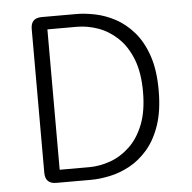

<svg xmlns="http://www.w3.org/2000/svg" viewBox="-47 -666 714 714"><g transform="rotate(-5 309.5 -309.5)"><path d="M264 -619Q296.5 -619 334 -611.2Q371.5 -603.5 408.5 -583.8Q445.5 -564 476.2 -528.8Q507 -493.5 525.5 -439.8Q544 -386 544 -309.5Q544 -233.5 525.5 -179.5Q507 -125.5 476.2 -90.2Q445.5 -55 408.5 -35.2Q371.5 -15.5 334 -7.8Q296.5 0 264 0H134.5Q93.5 0 93.5 -41.5V-578Q93.5 -619 134.5 -619ZM261.5 -47.5Q301 -47.5 340.5 -61.5Q380 -75.5 413 -106.5Q446 -137.5 465.8 -187.5Q485.5 -237.5 485.5 -309.5Q485.5 -381.5 465.8 -431.5Q446 -481.5 413 -512.5Q380 -543.5 340.5 -557.5Q301 -571.5 261.5 -571.5H151.5V-47.5Z"/></g></svg>

Font: Sono ExtraLight Monospace Light
Style: Regular
Weight: 300
Version: Version 2.112